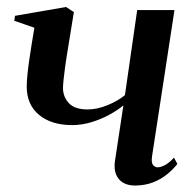

<svg xmlns="http://www.w3.org/2000/svg" viewBox="-20 -534 560 564"><path d="M197 -498.5 175 -363Q173.5 -353 171 -335.2Q168.5 -317.5 166.8 -300.5Q165 -283.5 165 -274.5Q165.5 -249 182.5 -230.8Q199.5 -212.5 237.5 -212.5Q265 -212.5 295.2 -224.8Q325.5 -237 347 -254.5L383 -504.5H492.5L426.5 -74Q424 -55.5 429.8 -49Q435.5 -42.5 443 -42.5Q452 -42.5 464.5 -49Q477 -55.5 491 -71L501 -52.5Q489.5 -37.5 471.8 -22.8Q454 -8 430 1.5Q406 11 376 11Q356 11 341.8 2.8Q327.5 -5.5 321 -21.5Q314.5 -37.5 317.5 -60L342.5 -224.5Q326 -210.5 301.2 -197Q276.5 -183.5 248.2 -175Q220 -166.5 192 -166.5Q131 -166.5 94.8 -196.5Q58.5 -226.5 58.5 -280Q58.5 -296 61 -319Q63.5 -342 67 -365Q70.5 -388 73 -404L81 -452.5L22 -473L24 -487.5L174 -513.5Z"/></svg>

Font: Merriweather 144pt Medium
Style: Italic
Weight: 500
Italic angle: -7.8°
Version: Version 2.101